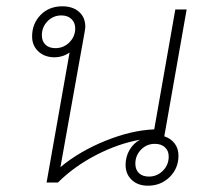

<svg xmlns="http://www.w3.org/2000/svg" viewBox="-20 -580 665 610"><path d="M547 -86Q547 -45 519 -17.5Q491 10 450 10Q418 10 398.5 -8.5Q379 -27 379 -56Q379 -82 391.5 -103.5Q404 -125 425 -136Q356 -124 285.5 -87.5Q215 -51 164 0H128L201 -413Q179 -398 153 -398Q122 -398 102 -416.5Q82 -435 82 -464Q82 -505 109 -532.5Q136 -560 178 -560Q211 -560 231 -542.5Q251 -525 251 -495Q251 -491 249 -479L172 -49Q232 -99 314.5 -132.5Q397 -166 470 -169L537 -550H573L502 -147Q523 -140 535 -124Q547 -108 547 -86ZM219 -490Q219 -508 207 -519.5Q195 -531 175 -531Q149 -531 131 -512.5Q113 -494 113 -468Q113 -449 124.5 -438Q136 -427 156 -427Q182 -427 200.5 -445.5Q219 -464 219 -490ZM516 -83Q516 -101 504 -112Q492 -123 472 -123Q446 -123 428 -104.5Q410 -86 410 -60Q410 -41 421.5 -30Q433 -19 453 -19Q479 -19 497.5 -37.5Q516 -56 516 -83Z"/></svg>

Font: Bai Jamjuree ExtraLight
Style: Italic
Weight: 275
Italic angle: -10°
Version: Version 1.000; ttfautohint (v1.6)